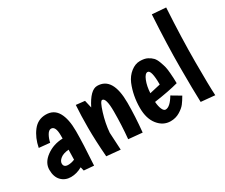

<svg xmlns="http://www.w3.org/2000/svg" viewBox="-121 -1062 1658 1415"><g transform="rotate(-30 708.5 -354.5)"><path d="M334 22 250 15 242 -17Q195 10 146 10Q97 10 65 -22.5Q33 -55 33 -116Q33 -177 93.5 -221Q154 -265 233 -267V-294Q233 -373 195 -373Q176 -373 160.5 -346.5Q145 -320 138 -286L46 -295Q61 -373 103 -427.5Q145 -482 213 -482Q281 -482 313.5 -425.5Q346 -369 346 -265Q346 -161 334 22ZM135 -110Q135 -78 173 -78Q199 -78 228 -90L230 -174Q183 -170 159 -150.5Q135 -131 135 -110Z M647 -476Q779 -476 779 -256Q779 -140 766 -10L649 -21Q660 -135 660 -251.5Q660 -368 627 -368Q611 -368 586 -287.5Q561 -207 555 -130Q557 -89 563 18L446 7Q435 -134 435 -241Q435 -348 441 -433L515 -425Q517 -417 530 -360Q588 -476 647 -476Z M998 -72Q1036 -72 1079 -145L1155 -100Q1136 -67 1118.5 -44Q1101 -21 1066 0Q1031 21 988 21Q925 21 882 -32.5Q839 -86 839 -177Q839 -281 876 -371Q896 -418 933.5 -447.5Q971 -477 1010.5 -477Q1050 -477 1074 -464.5Q1098 -452 1112.5 -436.5Q1127 -421 1138 -391Q1149 -361 1153.5 -342Q1158 -323 1161 -287Q1165 -239 1165 -200Q1085 -178 958 -160Q961 -120 972 -96Q983 -72 998 -72ZM1020 -379Q998 -379 980.5 -335Q963 -291 960 -233Q1013 -244 1052 -254Q1052 -379 1020 -379Z M1377 -722Q1362 -469 1362 -266Q1362 -63 1367 19L1249 8Q1245 -96 1245 -287.5Q1245 -479 1260 -731Z"/></g></svg>

Font: Boogaloo
Style: Regular
Weight: 400
Designer: John Vargas Beltran
Foundry: John Vargas Beltran
Version: Version 1.002